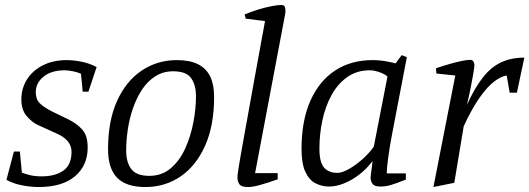

<svg xmlns="http://www.w3.org/2000/svg" viewBox="-20 -744 2131 773"><path d="M136 9Q106 9 70.5 2.5Q35 -4 6 -20L36 -134H60L68 -49Q84 -43 102.5 -38.5Q121 -34 148 -34Q202 -34 235 -57Q268 -80 268 -133Q268 -156 253.5 -174.5Q239 -193 207 -207L132 -241Q110 -251 88 -276Q66 -301 66 -344Q66 -388 88.5 -424Q111 -460 152.5 -481Q194 -502 249 -502Q276 -502 308.5 -495.5Q341 -489 369 -474L336 -375H313L306 -447Q294 -453 274 -457Q254 -461 240 -461Q187 -461 155.5 -435.5Q124 -410 124 -373Q124 -344 140.5 -328Q157 -312 188 -296L258 -262Q290 -246 311.5 -222Q333 -198 333 -150Q333 -78 282 -34.5Q231 9 136 9Z M565 9Q488 9 451.5 -28.5Q415 -66 415 -143Q415 -257 451 -337Q487 -417 550 -459.5Q613 -502 692 -502Q743 -502 776 -486Q809 -470 825.5 -437.5Q842 -405 842 -353Q842 -239 806 -158Q770 -77 707.5 -34Q645 9 565 9ZM581 -36Q632 -36 668 -67Q704 -98 726 -147Q748 -196 758.5 -251.5Q769 -307 769 -356Q769 -402 749.5 -429.5Q730 -457 677 -457Q637 -457 605.5 -437Q574 -417 552 -383.5Q530 -350 515.5 -308.5Q501 -267 494.5 -222.5Q488 -178 488 -137Q488 -91 508.5 -63.5Q529 -36 581 -36Z M979 9Q952 9 944 -2Q936 -13 936 -31Q936 -35 937 -43.5Q938 -52 940.5 -68Q943 -84 948 -112.5Q953 -141 961 -186Q969 -231 981 -296.5Q993 -362 1009 -451.5Q1025 -541 1047 -659L969 -669L965 -686Q994 -698 1022.5 -706.5Q1051 -715 1075 -719.5Q1099 -724 1112 -724Q1123 -724 1126 -717.5Q1129 -711 1129 -703Q1129 -697 1129 -693.5Q1129 -690 1128 -687L1007 -47H1098V-22Q1055 -7 1026 1Q997 9 979 9Z M1305 7Q1275 7 1249.5 -6.5Q1224 -20 1209 -53Q1194 -86 1194 -144Q1194 -258 1229.5 -338Q1265 -418 1329 -460Q1393 -502 1480 -502Q1508 -502 1535 -497Q1562 -492 1573 -489L1597 -522L1618 -514L1558 -201Q1549 -154 1543 -110Q1537 -66 1537 -46H1614V-21Q1574 -5 1553 1Q1532 7 1512 7Q1488 7 1480 -3.5Q1472 -14 1472 -30Q1472 -33 1474 -48Q1476 -63 1478 -78Q1480 -93 1480 -96Q1457 -65 1427.5 -42Q1398 -19 1366 -6Q1334 7 1305 7ZM1338 -48Q1358 -48 1386.5 -64.5Q1415 -81 1442.5 -106Q1470 -131 1485 -154L1540 -436Q1527 -447 1506 -454Q1485 -461 1469 -461Q1417 -461 1378.5 -434Q1340 -407 1315 -361.5Q1290 -316 1278 -260Q1266 -204 1266 -146Q1266 -90 1285 -69Q1304 -48 1338 -48Z M1725 9 1813 -440 1737 -448 1735 -469Q1764 -479 1790.5 -486.5Q1817 -494 1838.5 -498.5Q1860 -503 1873 -503Q1882 -503 1886 -496.5Q1890 -490 1890 -482Q1890 -475 1886.5 -453.5Q1883 -432 1876.5 -398.5Q1870 -365 1860 -322Q1891 -390 1924 -432Q1957 -474 1997.5 -493Q2038 -512 2091 -512L2061 -371H2032L2020 -440Q1998 -437 1970.5 -416.5Q1943 -396 1912 -352.5Q1881 -309 1847 -236L1809 -8Z"/></svg>

Font: Manuale Light
Style: Italic
Weight: 300
Italic angle: -11°
Version: Version 1.002